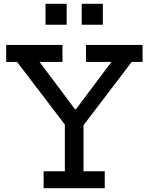

<svg xmlns="http://www.w3.org/2000/svg" viewBox="-20 -988 781 1008"><path d="M671.5 -663 413 -323.5H328.5L69.5 -663H12.5V-752H308V-663H187.5L400.5 -379L322.5 -414.5H416.5L352 -379L565 -663H431.5V-752H728.5V-663ZM418.5 -395.5V-89H530V0H209V-89H320.5V-395.5ZM219 -968H330V-858H219ZM409 -968H520V-858H409Z"/></svg>

Font: Hepta Slab Medium
Style: Regular
Weight: 500
Designer: Michael LaGattuta
Foundry: Michael LaGattuta
Version: Version 1.102